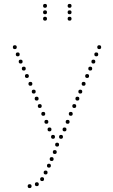

<svg xmlns="http://www.w3.org/2000/svg" viewBox="-20 -752 581 985"><path d="M71 -463Q61 -463 61 -473Q61 -483 71 -483Q81 -483 81 -473Q81 -463 71 -463ZM86 -426Q76 -426 76 -436Q76 -446 86 -446Q96 -446 96 -436Q96 -426 86 -426ZM102 -390Q92 -390 92 -400Q92 -410 102 -410Q112 -410 112 -400Q112 -390 102 -390ZM118 -352Q108 -352 108 -362Q108 -372 118 -372Q128 -372 128 -362Q128 -352 118 -352ZM136 -312Q126 -312 126 -322Q126 -332 136 -332Q146 -332 146 -322Q146 -312 136 -312ZM153 -272Q143 -272 143 -282Q143 -292 153 -292Q163 -292 163 -282Q163 -272 153 -272ZM168 -236Q158 -236 158 -246Q158 -256 168 -256Q178 -256 178 -246Q178 -236 168 -236ZM184 -198Q174 -198 174 -208Q174 -218 184 -218Q194 -218 194 -208Q194 -198 184 -198ZM202 -158Q192 -158 192 -168Q192 -178 202 -178Q212 -178 212 -168Q212 -158 202 -158ZM218 -117Q208 -117 208 -127Q208 -137 218 -137Q228 -137 228 -127Q228 -117 218 -117ZM234 -78Q224 -78 224 -88Q224 -98 234 -98Q244 -98 244 -88Q244 -78 234 -78ZM273 0Q263 0 263 -10Q263 -20 273 -20Q283 -20 283 -10Q283 0 273 0ZM252 -40Q242 -40 242 -50Q242 -60 252 -60Q262 -60 262 -50Q262 -40 252 -40ZM56 -500Q46 -500 46 -510Q46 -520 56 -520Q66 -520 66 -510Q66 -500 56 -500ZM474 -463Q464 -463 464 -473Q464 -483 474 -483Q484 -483 484 -473Q484 -463 474 -463ZM459 -426Q449 -426 449 -436Q449 -446 459 -446Q469 -446 469 -436Q469 -426 459 -426ZM443 -390Q433 -390 433 -400Q433 -410 443 -410Q453 -410 453 -400Q453 -390 443 -390ZM427 -352Q417 -352 417 -362Q417 -372 427 -372Q437 -372 437 -362Q437 -352 427 -352ZM409 -312Q399 -312 399 -322Q399 -332 409 -332Q419 -332 419 -322Q419 -312 409 -312ZM392 -272Q382 -272 382 -282Q382 -292 392 -292Q402 -292 402 -282Q402 -272 392 -272ZM377 -236Q367 -236 367 -246Q367 -256 377 -256Q387 -256 387 -246Q387 -236 377 -236ZM361 -198Q351 -198 351 -208Q351 -218 361 -218Q371 -218 371 -208Q371 -198 361 -198ZM343 -158Q333 -158 333 -168Q333 -178 343 -178Q353 -178 353 -168Q353 -158 343 -158ZM327 -117Q317 -117 317 -127Q317 -137 327 -137Q337 -137 337 -127Q337 -117 327 -117ZM311 -78Q301 -78 301 -88Q301 -98 311 -98Q321 -98 321 -88Q321 -78 311 -78ZM293 -40Q283 -40 283 -50Q283 -60 293 -60Q303 -60 303 -50Q303 -40 293 -40ZM489 -500Q479 -500 479 -510Q479 -520 489 -520Q499 -520 499 -510Q499 -500 489 -500ZM132 213Q122 213 122 203Q122 193 132 193Q142 193 142 203Q142 213 132 213ZM169 203Q159 203 159 193Q159 183 169 183Q179 183 179 193Q179 203 169 203ZM196 177Q186 177 186 167Q186 157 196 157Q206 157 206 167Q206 177 196 177ZM214 143Q204 143 204 133Q204 123 214 123Q224 123 224 133Q224 143 214 143ZM231 108Q221 108 221 98Q221 88 231 88Q241 88 241 98Q241 108 231 108ZM245 74Q235 74 235 64Q235 54 245 54Q255 54 255 64Q255 74 245 74ZM261 38Q251 38 251 28Q251 18 261 18Q271 18 271 28Q271 38 261 38ZM211 -646Q201 -646 201 -656Q201 -666 211 -666Q221 -666 221 -656Q221 -646 211 -646ZM211 -679Q201 -679 201 -689Q201 -699 211 -699Q221 -699 221 -689Q221 -679 211 -679ZM211 -712Q201 -712 201 -722Q201 -732 211 -732Q221 -732 221 -722Q221 -712 211 -712ZM337 -646Q327 -646 327 -656Q327 -666 337 -666Q347 -666 347 -656Q347 -646 337 -646ZM337 -679Q327 -679 327 -689Q327 -699 337 -699Q347 -699 347 -689Q347 -679 337 -679ZM337 -712Q327 -712 327 -722Q327 -732 337 -732Q347 -732 347 -722Q347 -712 337 -712Z"/></svg>

Font: Raleway Dots 
Style: Regular
Weight: 400
Version: Version 1.000